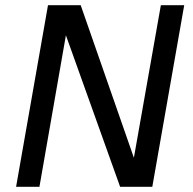

<svg xmlns="http://www.w3.org/2000/svg" viewBox="-20 -720 742 740"><path d="M234 -584 132 0H42L165 -700H291L496 -112L600 -700H690L567 0H443Z"/></svg>

Font: ABeeZee
Style: Italic
Weight: 400
Italic angle: -10°
Designer: Anja Meiners
Foundry: Anja Meiners
Version: Version 1.003; ttfautohint (v1.8.3)